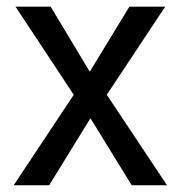

<svg xmlns="http://www.w3.org/2000/svg" viewBox="-20 -548 536 568"><path d="M129.9 -528.3 245.6 -335.9 362.8 -528.3H468.8L295.9 -267.6L474.1 0H369.6L247.6 -198.2L125.5 0H20.5L198.2 -267.6L25.9 -528.3Z"/></svg>

Font: Vazirmatn FD
Style: Regular
Weight: 400
Designer: Saber Rastikerdar
Foundry: Saber Rastikerdar
Version: Version 33.001